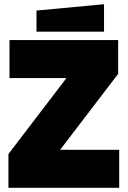

<svg xmlns="http://www.w3.org/2000/svg" viewBox="-20 -890 605 910"><path d="M20 0V-160L295 -520H25V-700H540V-540L265 -180H545V0ZM153 -740V-840L473 -870V-740Z"/></svg>

Font: Tektur Black
Style: Regular
Weight: 900
Designer: Adam Jagosz
Foundry: Adam Jagosz
Version: Version 1.005;gftools[0.9.30]